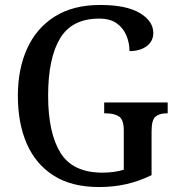

<svg xmlns="http://www.w3.org/2000/svg" viewBox="-20 -744 719 774"><path d="M379 10Q269 10 196.5 -36Q124 -82 88 -164.5Q52 -247 52 -358Q52 -466 89.5 -548.5Q127 -631 201 -677.5Q275 -724 384 -724Q489 -724 543.5 -691.5Q598 -659 598 -611Q598 -578 571.5 -558Q545 -538 502 -538Q502 -571 489.5 -601Q477 -631 450.5 -650Q424 -669 380 -669Q270 -669 222 -589Q174 -509 174 -358Q174 -209 223.5 -128.5Q273 -48 393 -48Q416 -48 438.5 -51Q461 -54 479 -60V-218Q479 -262 459.5 -274.5Q440 -287 408 -287H400V-331H656V-287H650Q623 -287 607 -274Q591 -261 591 -214V-38Q542 -14 490.5 -2Q439 10 379 10Z"/></svg>

Font: Noto Serif Khmer SemiCondensed Medium
Style: Regular
Weight: 500
Width: 4
Designer: Danh Hong and the Monotype Design Team
Foundry: Monotype Imaging Inc.
Version: Version 2.004; ttfautohint (v1.8.4.7-5d5b)